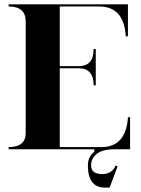

<svg xmlns="http://www.w3.org/2000/svg" viewBox="-20 -684 645 880"><path d="M412.1 11.7Q412.1 11.7 412.1 0H19.5V-9.8Q94.7 -9.8 97.7 -69.3V-585.9Q97.7 -654.3 19.5 -654.3V-664.1H566.4V-517.6H556.6Q547.9 -654.3 434.6 -654.3H253.9V-380.9H340.8Q409.2 -380.9 409.2 -459H418.9V-293H409.2Q409.2 -371.1 340.8 -371.1H253.9V-9.8H444.3Q557.6 -9.8 566.4 -146.5H576.2V0H494.1Q443.8 2.9 420.9 23.4Q397.5 43.9 397.5 73.7Q397.5 113.8 448.2 113.8Q493.2 113.8 509.8 74.7L519 78.6L482.4 175.8H460.9Q382.8 175.8 382.8 73.7Q382.8 34.7 412.1 11.7Z"/></svg>

Font: spinwerad
Style: Bold
Weight: 700
Width: 7
Version: Version 0.3